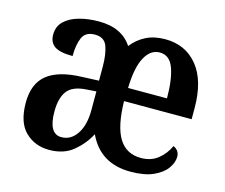

<svg xmlns="http://www.w3.org/2000/svg" viewBox="-84 -660 917 782"><g transform="rotate(15 374.5 -269.0)"><path d="M181 10Q121 10 80.5 -29Q40 -68 40 -152Q40 -232 88 -270.5Q136 -309 234 -312L305 -315V-373Q305 -426 293 -459Q281 -492 241 -492Q201 -492 188 -461.5Q175 -431 175 -384Q122 -384 99 -399.5Q76 -415 76 -448Q76 -483 99 -505Q122 -527 160 -537.5Q198 -548 243 -548Q340 -548 383 -482Q407 -513 441.5 -530.5Q476 -548 523 -548Q608 -548 659 -486Q710 -424 710 -307V-261H425Q427 -155 458 -105Q489 -55 551 -55Q593 -55 622 -78Q651 -101 667 -136Q678 -132 685.5 -122Q693 -112 693 -98Q693 -74 675.5 -49Q658 -24 620.5 -7Q583 10 524 10Q396 10 345 -100Q323 -57 283 -23.5Q243 10 181 10ZM591 -317Q591 -396 574 -443Q557 -490 515 -490Q476 -490 452.5 -446.5Q429 -403 427 -317ZM216 -53Q256 -53 281 -90.5Q306 -128 306 -191V-270L263 -267Q206 -263 184 -233Q162 -203 162 -147Q162 -53 216 -53Z"/></g></svg>

Font: Noto Serif Khmer Condensed SemiBold
Style: Regular
Weight: 600
Width: 3
Designer: Danh Hong and the Monotype Design Team
Foundry: Monotype Imaging Inc.
Version: Version 2.004; ttfautohint (v1.8.4.7-5d5b)